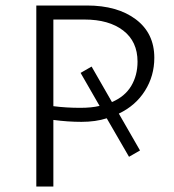

<svg xmlns="http://www.w3.org/2000/svg" viewBox="-20 -678 633 698"><path d="M412 -265 489 -131 449 -108 368 -248Q328 -235 276 -235Q227 -235 174 -242V0H112V-658H296Q407 -658 474 -607.5Q541 -557 541 -468Q541 -402 507 -348Q473 -294 412 -265ZM342 -293 273 -413 313 -436 387 -307Q434 -327 457 -365.5Q480 -404 480 -454Q480 -527 428 -567Q376 -607 287 -607H174V-292Q220 -286 272 -286Q313 -286 342 -293Z"/></svg>

Font: Isabella Sans
Style: Regular
Weight: 400
Designer: Original fonts by Christian Thalmann (Catharsis Fonts), Modifications by Cristiano Sobral
Version: Version 0.002;July 12, 2020;FontCreator 13.0.0.2655 64-bit; 